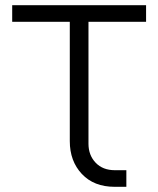

<svg xmlns="http://www.w3.org/2000/svg" viewBox="-20 -720 610 740"><path d="M422 0Q342 0 295.5 -49.5Q249 -99 249 -176V-636H27V-700H543V-636H321V-166Q321 -122 348.5 -93Q376 -64 423 -64H467V0Z"/></svg>

Font: MuseoModerno Light
Style: Regular
Weight: 300
Designer: Pablo Cosgaya, Héctor Gatti, Marcela Romero, and the Authors of The MuseoModerno Project.
Foundry: Omnibus-Type Team
Version: Version 1.001